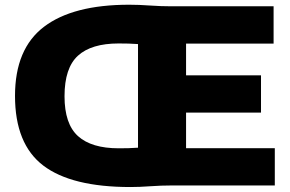

<svg xmlns="http://www.w3.org/2000/svg" viewBox="-20 -766 1196 793"><path d="M518.5 6.5Q275.5 6.5 158.8 -82.2Q42 -171 42 -370Q42 -564.5 161.8 -655.5Q281.5 -746.5 513.5 -746.5Q554 -746.5 599.2 -743.2Q644.5 -740 687.5 -740H1110V-586H748.5V-455H1058V-301H748.5V-154H1115V0H689Q646.5 0 601.2 3.2Q556 6.5 518.5 6.5ZM470.5 -153.5Q490 -153.5 510.8 -154Q531.5 -154.5 550 -156V-584Q530 -585.5 510.8 -586Q491.5 -586.5 470 -586.5Q357.5 -586.5 302 -536Q246.5 -485.5 246.5 -368.5Q246.5 -254 302.2 -203.8Q358 -153.5 470.5 -153.5Z"/></svg>

Font: Encode Sans SmExp XBd
Style: Regular
Weight: 800
Width: 6
Designer: Multiple Designers
Foundry: Impallari Type
Version: Version 3.002; ttfautohint (v1.8.3) -l 8 -r 50 -G 200 -x 14 